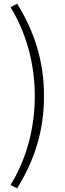

<svg xmlns="http://www.w3.org/2000/svg" viewBox="-20 -830 355 1043"><path d="M73 193C164 46 219 -113 219 -308C219 -503 164 -663 73 -810L37 -791C124 -650 169 -481 169 -308C169 -135 124 35 37 175Z"/></svg>

Font: Genne Gothic Light
Style: Regular
Weight: 300
Designer: Ryoko NISHIZUKA (kana & ideographs); Paul D. Hunt (Latin, Greek & Cyrillic); Wenlong ZHANG (bopomofo); Sandoll Communica
Foundry: Adobe Systems Incorporated
Version: Version 1.004;PS 1.004;hotconv 16.6.51;makeotf.lib2.5.65220